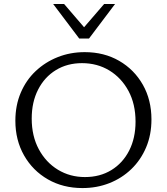

<svg xmlns="http://www.w3.org/2000/svg" viewBox="-20 -927 831 956"><path d="M390.5 9.4Q293.9 9.4 218.5 -33.9Q143 -77.2 99.8 -153.2Q56.5 -229.3 56.5 -325.8Q56.5 -402.2 83.2 -465Q109.8 -527.9 157.5 -572.9Q205.2 -617.9 267.5 -642.6Q329.9 -667.4 401.8 -667.4Q498.3 -667.4 573.2 -624.1Q648.2 -580.8 691.1 -505.3Q734.1 -429.7 734.1 -332.2Q734.1 -255.8 707.5 -193Q680.8 -130.1 633.7 -84.8Q586.5 -39.5 524.5 -15.1Q462.4 9.4 390.5 9.4ZM403 -45.4Q477.9 -45.4 534.8 -80.3Q591.6 -115.2 623.3 -177.5Q654.9 -239.8 654.9 -321.3Q654.9 -408.8 619.7 -474.2Q584.5 -539.5 524.4 -576.1Q464.2 -612.6 388.2 -612.6Q314.9 -612.6 258.3 -578Q201.7 -543.4 169.8 -481Q137.9 -418.7 137.9 -336.7Q137.9 -249.7 173.1 -184.1Q208.3 -118.5 268.4 -81.9Q328.5 -45.4 403 -45.4ZM374.5 -735.1 387.4 -778.3 498.4 -907H552.8L423.1 -735.1ZM374.5 -735.1 244.8 -907H299.3L410.8 -777.2L423.1 -735.1Z"/></svg>

Font: Ysabeau
Style: Bold
Weight: 700
Designer: Christian Thalmann (Catharsis Fonts)
Version: Version 2.000;gftools[0.9.27.dev2+g8671c4b]